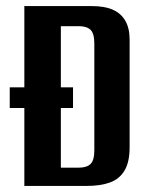

<svg xmlns="http://www.w3.org/2000/svg" viewBox="-20 -611 481 631"><path d="M60 0V-591H282Q324 -591 351 -579Q378 -567 392 -542.5Q406 -518 406 -481V-127Q406 -78 389 -50Q372 -22 340.5 -11Q309 0 266 0ZM12 -256V-324H220V-256ZM180 -60H239Q265 -60 277.5 -72Q290 -84 290 -117V-468Q290 -501 277.5 -513Q265 -525 239 -525H180Z"/></svg>

Font: Alumni Sans Thin
Style: Bold
Weight: 700
Version: Version 1.018